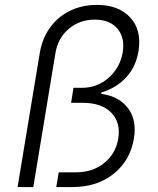

<svg xmlns="http://www.w3.org/2000/svg" viewBox="-20 -757 638 777"><path d="M51.1 0 141 -543Q150.9 -602.3 183.4 -646.5Q215.9 -690.7 264.6 -714Q313.2 -737.2 372.5 -737.2Q459.5 -737.2 506.6 -686.8Q553.6 -636.4 540.8 -552.2Q530.9 -487.6 490.9 -444.2Q451 -400.9 390.6 -382.8L389.6 -377.1Q461.6 -367.5 498 -319.2Q534.4 -271 522 -197.1Q507.1 -107.2 440 -53.6Q372.9 0 272.7 0H207.7L217.7 -59.7H287.6Q355.1 -59.7 401.6 -97.1Q448.2 -134.6 458.5 -195.7Q469.1 -261.4 430.2 -301.1Q391.3 -340.9 313.9 -340.9H267.8L277.3 -401.6H311.4Q374.3 -401.6 420.3 -442.8Q466.3 -484 476.6 -545.5Q486.2 -603.3 455.8 -640.3Q425.4 -677.2 364.7 -677.6Q302.9 -677.9 258.5 -640.4Q214.1 -603 204.2 -541.2L114.7 0Z"/></svg>

Font: Karasuma Gothic
Style: Light Italic
Weight: 300
Italic angle: 9.39998°
Designer: Rasmus Andersson / Ryoko Nishizuka
Foundry: rsms
Version: Version 1.00